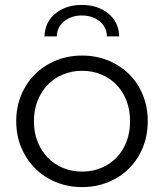

<svg xmlns="http://www.w3.org/2000/svg" viewBox="-20 -756 667 781"><path d="M46 -263Q46 -321 66.5 -370Q87 -419 123 -454.5Q159 -490 208 -510Q257 -530 314 -530Q371 -530 420 -510Q469 -490 505 -454.5Q541 -419 561 -370Q581 -321 581 -263Q581 -205 561 -156Q541 -107 505 -71Q469 -35 420 -15Q371 5 314 5Q257 5 208 -15Q159 -35 123 -71Q87 -107 66.5 -156Q46 -205 46 -263ZM509 -263Q509 -309 494.5 -346.5Q480 -384 454 -411Q428 -438 392 -453Q356 -468 314 -468Q272 -468 236 -453Q200 -438 174 -411Q148 -384 133 -346.5Q118 -309 118 -263Q118 -217 133 -179.5Q148 -142 174 -115Q200 -88 236 -73Q272 -58 314 -58Q356 -58 392 -73Q428 -88 454 -115Q480 -142 494.5 -179.5Q509 -217 509 -263ZM313 -736Q377 -736 420 -701.5Q463 -667 465 -608H415Q414 -646 385 -669.5Q356 -693 313 -693Q270 -693 241 -669.5Q212 -646 211 -608H161Q163 -667 206 -701.5Q249 -736 313 -736Z"/></svg>

Font: CMG Sans
Style: Regular
Weight: 400
Designer: Julieta Ulanovsky
Foundry: Julieta Ulanovsky
Version: Version 7.200